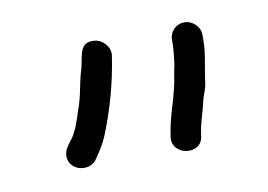

<svg xmlns="http://www.w3.org/2000/svg" viewBox="-39 -674 443 317"><g transform="rotate(-10 183.0 -516.0)"><path d="M100 -421C108 -433 114 -440 122 -458C138 -497 151 -541 158 -589C159 -603 147 -616 133 -617C107 -619 110 -594 104 -574C97 -552 96 -531 87 -508C83 -495 76 -472 66 -461C60 -453 54 -445 55 -435C57 -413 86 -406 100 -421ZM285 -621C271 -621 260 -610 260 -596V-589C260 -578 258 -567 257 -556L254 -541C249 -503 235 -476 230 -439C225 -407 277 -399 280 -432V-433C283 -454 289 -468 293 -486C295 -497 301 -506 302 -519C305 -542 311 -563 311 -588V-596C311 -609 299 -621 285 -621ZM158 -589ZM87 -508ZM254 -541Z"/></g></svg>

Font: Blanket
Style: Light
Weight: 300
Foundry: Cannot Into Space Fonts
Version: Version 0.9